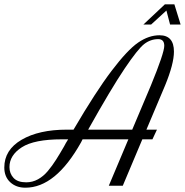

<svg xmlns="http://www.w3.org/2000/svg" viewBox="-88 -864 860 893"><path d="M680 -467 593 -261H642L621 -216H574L483 0H418L509 -216H296Q293 -209 289 -202Q171 9 30 9Q-13 9 -40.5 -16.5Q-68 -42 -68 -85Q-68 -167 12.5 -214Q93 -261 223 -261H254Q357 -437 431 -534.5Q505 -632 554.5 -666Q604 -700 654 -700Q721 -700 721 -624Q721 -567 680 -467ZM648 -682Q612 -682 582.5 -659Q553 -636 491 -544Q429 -452 322 -261H527L614 -467Q676 -618 676 -651Q676 -682 648 -682ZM34 -16Q63 -16 88.5 -30Q114 -44 134.5 -68.5Q155 -93 173 -121.5Q191 -150 210 -183Q215 -193 218 -198L229 -216H200Q71 -216 13.5 -179Q-44 -142 -44 -87Q-44 -57 -25 -36.5Q-6 -16 34 -16ZM752 -750H703L686 -815L615 -750H579L679 -844H723Z"/></svg>

Font: Dynalight
Style: Regular
Weight: 400
Designer: Astigmatic (AOETI)
Foundry: Astigmatic (AOETI)
Version: Version 1.000